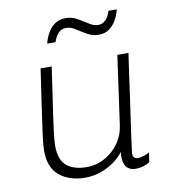

<svg xmlns="http://www.w3.org/2000/svg" viewBox="-81 -786 780 867"><g transform="rotate(-10 308.5 -352.5)"><path d="M241 10Q170 10 124 -26.5Q78 -63 78 -142Q78 -166 84.5 -215.5Q91 -265 102 -339.5Q113 -414 127 -511H178Q166 -427 155 -353.5Q144 -280 137.5 -228.5Q131 -177 131 -157Q131 -90 164 -63Q197 -36 255 -36Q300 -36 338.5 -57Q377 -78 403 -114.5Q429 -151 435 -197L479 -511H530Q530 -511 526.5 -487Q523 -463 517.5 -424Q512 -385 505.5 -338Q499 -291 492 -243.5Q485 -196 479.5 -155.5Q474 -115 470.5 -89.5Q467 -64 467 -61Q467 -48 473.5 -42Q480 -36 490 -36Q501 -36 515.5 -40.5Q530 -45 543 -52L537 -9Q523 0 507 5Q491 10 474 10Q439 10 426 -13.5Q413 -37 418 -76Q397 -49 368.5 -30Q340 -11 307.5 -0.5Q275 10 241 10ZM176 -616Q181 -638 193 -661Q205 -684 226 -699.5Q247 -715 277 -715Q306 -715 330.5 -701Q355 -687 376.5 -673Q398 -659 417 -659Q438 -659 452.5 -674Q467 -689 474 -714H512Q507 -691 494.5 -668Q482 -645 462 -630Q442 -615 413 -615Q385 -615 360.5 -629Q336 -643 314.5 -657Q293 -671 272 -671Q250 -671 236 -656Q222 -641 214 -616Z"/></g></svg>

Font: Chivo Medium Thin
Style: Italic
Weight: 250
Italic angle: -8.05°
Version: Version 2.002